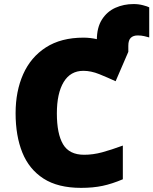

<svg xmlns="http://www.w3.org/2000/svg" viewBox="-20 -908 749 938"><path d="M632.8 -888.2Q657.2 -888.2 679.2 -882.3Q701.2 -876.5 709 -872.1V-725.1Q699.7 -728 684.8 -731.4Q669.9 -734.9 652.8 -734.9Q631.3 -734.9 619.1 -723.4Q606.9 -711.9 606.9 -684.1V-654.8L544.9 -511.2Q505.4 -529.3 465.1 -545.7Q424.8 -562 387.2 -562Q324.2 -562 291 -507.1Q257.8 -452.1 257.8 -354Q257.8 -254.4 288.1 -203.1Q318.4 -151.9 391.1 -151.9Q434.1 -151.9 478.5 -163.8Q522.9 -175.8 580.1 -196.8V-32.2Q527.3 -9.8 481 0Q434.6 9.8 376 9.8Q263.2 9.8 192.6 -35.6Q122.1 -81.1 89.1 -162.8Q56.2 -244.6 56.2 -355Q56.2 -462.4 93.3 -545.7Q130.4 -628.9 204.3 -676.5Q278.3 -724.1 388.2 -724.1Q404.8 -724.1 421.1 -722.2Q437.5 -720.2 453.1 -716.8V-711.9Q453.1 -773.4 478 -812.5Q502.9 -851.6 543.7 -869.9Q584.5 -888.2 632.8 -888.2Z"/></svg>

Font: Open Sans ExtraBold
Style: Regular
Weight: 800
Designer: Monotype Design Team
Foundry: Monotype Imaging Inc.
Version: Version 3.003; ttfautohint (v1.8.4)